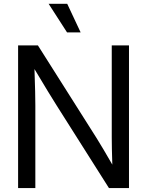

<svg xmlns="http://www.w3.org/2000/svg" viewBox="-20 -959 750 979"><path d="M72.3 0V-727.5H173.3L473.1 -253.9Q485.8 -233.4 508.3 -195.8Q530.8 -158.2 552.7 -119.6Q551.3 -157.7 550.5 -198.7Q549.8 -239.7 549.8 -257.8V-727.5H637.7V0H535.6L269 -420.9Q253.9 -444.3 224.4 -492.9Q194.8 -541.5 155.8 -606.9Q158.2 -539.1 159.2 -492.4Q160.2 -445.8 160.2 -421.9V0ZM321.8 -793.9 228 -939.5H322.8L391.1 -793.9Z"/></svg>

Font: Inter Display
Style: Regular
Weight: 400
Designer: Rasmus Andersson
Foundry: rsms
Version: Version 4.001;git-9221beed3